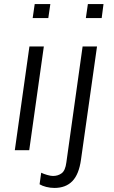

<svg xmlns="http://www.w3.org/2000/svg" viewBox="-20 -740 560 946"><path d="M218 -651H141L151 -720H228ZM124 0H53L125 -511H196ZM481 -651H403L413 -720H490ZM379 47Q369 119 336.5 152.5Q304 186 248 186Q228 186 208 181Q188 176 175 168L183 111Q195 117 212.5 122Q230 127 241 127Q266 127 284 113.5Q302 100 307 60L387 -511H458Z"/></svg>

Font: Chivo Light Italic
Style: Regular
Weight: 300
Italic angle: -8.05°
Designer: Hector Gatti
Foundry: Omnibus-Type
Version: Version 1.007